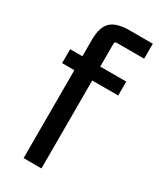

<svg xmlns="http://www.w3.org/2000/svg" viewBox="-177 -741 664 800"><g transform="rotate(30 155.0 -341.0)"><path d="M310 -610H177Q168 -610 168 -600V-490H293V-423H168V0H82V-423H23V-490H82V-569Q82 -632 110.5 -657.5Q139 -683 205 -682H310Z"/></g></svg>

Font: Gemunu Libre Medium
Style: Regular
Weight: 500
Designer: Puspanada Ekanayake, Sola Matas, Pathum Egodawatta, Kosala Senevirathne
Foundry: mooniak
Version: Version 1.100